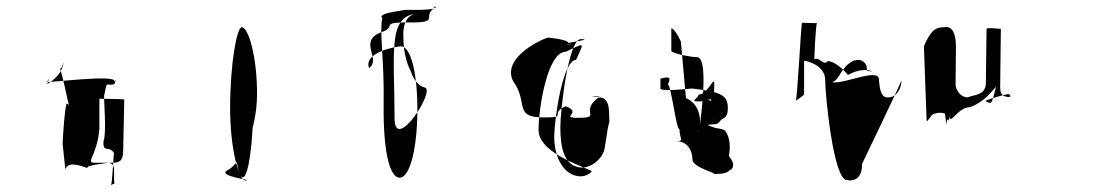

<svg xmlns="http://www.w3.org/2000/svg" viewBox="-20 -534 3216 564"><path d="M119 -287C117 -282 129 -318 119 -294C117 -289 326 -318 316 -294C314 -289 326 -310 316 -287C290 -279 296 -302 286 -254C284 -248 294 -142 284 -119C282 -82 300 -109 315 -84C313 -78 310 5 306 10C311 8 310 6 316 6C312 -30 324 -56 294 -56C312 -56 224 -49 238 -40C200 -54 178 -56 172 -36L164 -111C164 -123 170 -219 176 -230C186 -224 182 -224 178 -244C174 -260 167 -298 156 -335C162 -324 167 -360 166 -348C165 -334 154 -308 119 -287ZM251 -74C244 -58 248 -56 255 -56H311C336 -56 342 -66 342 -97L345 -242C345 -243 272 -244 272 -244V-157C270 -120 256 -84 251 -74Z M652 -36C694 -62 734 -156 735 -254C736 -365 710 -454 690 -454C676 -454 656 -348 656 -216C656 -96 682 -4 700 -4C736 -4 606 -16 652 -36ZM666 -230C666 -113 676 -13 693 -13C710 -13 724 -116 724 -234C725 -349 715 -446 697 -446C678 -446 667 -348 666 -230Z M1064 -334C1101 -360 1032 -412 1097 -438C1147 -455 1099 -467 1164 -468H1190C1277 -468 1213 -489 1263 -514H1251C1279 -505 1197 -505 1213 -505H1165C1187 -505 1083 -497 1103 -481C1094 -440 1109 -359 1107 -231C1105 -88 1125 -12 1154 -12C1184 -12 1205 -97 1206 -205C1207 -325 1185 -398 1158 -398C1149 -398 1047 -382 1064 -334ZM1139 -188C1139 -380 1117 -490 1208 -494C1178 -494 1162 -467 1165 -422C1165 -387 1173 -350 1187 -324C1194 -302 1208 -282 1227 -277C1263 -272 1138 -80 1139 -188Z M1487 -296C1534 -232 1486 -189 1578 -189C1652 -189 1590 -199 1642 -222C1693 -202 1622 -188 1678 -188C1750 -188 1682 -204 1736 -246C1784 -246 1692 -251 1728 -251C1776 -251 1768 -210 1770 -174C1764 -165 1757 -86 1752 -86C1748 -71 1719 -39 1684 -42C1638 -48 1626 -97 1626 -160C1626 -213 1650 -419 1686 -419C1734 -419 1608 -404 1644 -404C1692 -404 1608 -402 1644 -402C1673 -418 1576 -424 1592 -424C1582 -424 1452 -368 1487 -296ZM1562 -152C1562 -216 1588 -382 1642 -382C1698 -408 1698 -414 1672 -358C1634 -358 1609 -190 1608 -134C1608 -67 1638 -19 1683 -16C1698 -16 1708 -20 1718 -30C1720 -38 1562 -78 1562 -152Z M1920 -274V-303C1954 -312 1948 -302 1942 -286C1952 -282 1966 -154 1976 -154C1976 -128 1990 -120 1969 -119C1996 -119 2014 -95 2014 -66C2014 -40 2099 -23 2072 -23C2118 -23 2112 -27 2130 -38C2139 -50 2130 -64 2121 -76C2126 -100 2125 -131 2110 -150C2095 -160 2090 -152 2058 -167C2084 -171 2086 -165 2098 -182C2110 -189 2118 -192 2118 -216C2118 -254 2100 -264 2013 -274C2013 -274 1920 -264 1920 -274ZM1952 -384C1961 -375 2012 -366 2028 -366C2068 -366 2031 -126 2032 -147C2042 -182 2036 -228 1995 -246L1980 -412C1973 -428 1960 -450 1952 -451ZM2030 -236C2056 -236 2054 -240 2057 -251C2075 -253 2082 -178 2078 -186C2086 -208 2084 -232 2068 -238C2060 -240 2069 -241 2054 -241C2080 -241 2078 -256 2078 -290C2078 -311 2058 -256 2032 -256C2032 -246 2006 -236 2030 -236Z M2317 -236C2311 -236 2345 -254 2342 -258V-356C2375 -350 2404 -330 2404 -299C2404 -256 2428 -5 2468 -5C2498 1 2514 -22 2512 -52C2512 -52 2629 -295 2628 -298C2628 -272 2612 -248 2590 -248C2568 -245 2564 -272 2562 -300C2562 -336 2466 -288 2425 -292C2434 -296 2439 -303 2444 -310C2458 -334 2476 -358 2502 -358C2518 -358 2529 -342 2526 -326L2542 -324C2533 -330 2503 -332 2471 -314C2447 -341 2430 -352 2412 -355C2400 -338 2388 -368 2372 -360C2372 -366 2376 -462 2380 -466L2336 -467C2333 -464 2322 -236 2317 -236Z M2694 -398 2702 -179C2702 -174 2714 -192 2712 -188C2716 -197 2724 -201 2730 -201C2736 -204 2750 -203 2756 -200C2756 -194 2760 -176 2759 -167C2766 -208 2768 -154 2768 -198C2768 -158 2792 -219 2828 -219C2846 -224 2870 -240 2886 -257L2907 -280C2904 -277 2896 -232 2890 -232C2884 -232 2878 -234 2875 -238C2900 -248 2917 -252 2942 -258C2946 -256 2948 -254 2948 -249C2948 -249 2946 -254 2946 -249C2923 -249 2918 -260 2918 -278L2920 -449C2920 -449 2878 -454 2878 -449C2878 -449 2876 -297 2876 -292C2876 -278 2874 -276 2868 -266C2854 -254 2838 -254 2822 -248C2802 -248 2787 -270 2787 -286L2788 -388C2789 -426 2782 -460 2753 -454C2728 -454 2714 -445 2694 -398Z"/></svg>

Font: Zinc
Style: Regular
Weight: 400
Version: Version 1